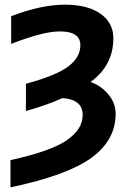

<svg xmlns="http://www.w3.org/2000/svg" viewBox="-20 -554 537 813"><path d="M254.9 -534.2Q351.6 -534.2 405.8 -495.6Q460 -457 460 -392.6Q460 -276.4 363.3 -207Q406.2 -192.4 438 -155.3Q469.7 -118.2 469.7 -72.3Q469.7 39.1 367.7 113.8Q265.6 188.5 24.4 239.3V124Q193.4 86.9 261.7 40.5Q330.1 -5.9 330.1 -67.4Q330.1 -132.8 244.1 -138.7Q180.7 -109.4 89.8 -84V-199.2Q218.8 -234.4 269.5 -272.9Q320.3 -311.5 320.3 -362.3Q320.3 -421.9 231.4 -420.9Q163.1 -420.9 27.3 -368.2V-485.4Q154.3 -534.2 254.9 -534.2Z"/></svg>

Font: Gen Shin Gothic Bold
Style: Bold
Weight: 700
Designer: [Source Han Sans]
Ryoko NISHIZUKA  (kana & ideographs); Paul D. Hunt (Latin, Greek & Cyrillic); Wenlong ZHANG  (bopomofo
Version: Version 1.002.20150607